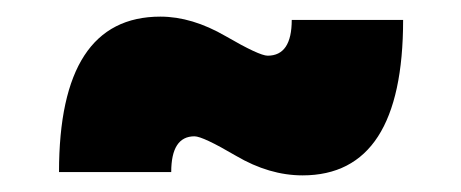

<svg xmlns="http://www.w3.org/2000/svg" viewBox="-20 -442 555 231"><path d="M173 -422Q211 -422 251.5 -398.5Q292 -375 302 -375Q331 -375 331 -418H465Q465 -231 344 -231Q304 -231 264 -254.5Q224 -278 214 -278Q186 -278 186 -235H51Q51 -422 173 -422Z"/></svg>

Font: Montserrat Extra Bold
Style: Regular
Weight: 800
Designer: Julieta Ulanovsky
Foundry: Julieta Ulanovsky
Version: Version 3.001;PS 003.001;hotconv 1.0.70;makeotf.lib2.5.58329